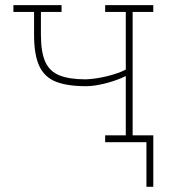

<svg xmlns="http://www.w3.org/2000/svg" viewBox="-20 -548 684 740"><path d="M385.3 0V-26.4H464.8V-254.9Q432.6 -238.8 388.7 -227.3Q344.7 -215.8 311 -215.8Q239.3 -215.8 195.3 -233.2Q151.4 -250.5 131.3 -293.7Q111.3 -336.9 111.3 -414.1V-502H31.7V-528.3H217.3V-502H137.7V-414.1Q137.7 -347.2 154.5 -309.8Q171.4 -272.5 209.5 -257.3Q247.6 -242.2 311 -242.2Q349.6 -243.7 393.8 -254.6Q438 -265.6 464.8 -279.8V-502H385.3V-528.3H570.8V-502H491.2V-26.4H570.8V0ZM544.4 171.9V-11.7H570.8V171.9Z"/></svg>

Font: Roboto Slab Thin
Style: Regular
Weight: 100
Designer: Google
Version: Version 2.000; ttfautohint (v1.8.1.43-b0c9)